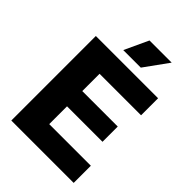

<svg xmlns="http://www.w3.org/2000/svg" viewBox="-246 -956 1060 1060"><g transform="rotate(45 283.5 -426.0)"><path d="M49 0V-660H211V0ZM168 0V-134H536V0ZM168 -273V-392H488V-273ZM168 -527V-660H535V-527ZM348 -712H211L276 -852H449Z"/></g></svg>

Font: Bricolage Grotesque 72pt ExtraBold
Style: Regular
Weight: 800
Designer: Mathieu Triay
Foundry: Atelier Triay
Version: Version 1.001;gftools[0.9.33.dev8+g029e19f]